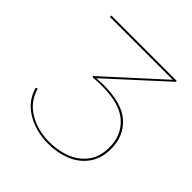

<svg xmlns="http://www.w3.org/2000/svg" viewBox="-177 -796 940 940"><g transform="rotate(45 293.0 -326.5)"><path d="M280 -391Q410 -391 469.5 -337Q529 -283 529 -196Q529 -128 496 -83Q463 -38 409.5 -16.5Q356 5 294 5Q207 5 141.5 -34.5Q76 -74 56 -146L66 -150Q86 -79 148 -42Q210 -5 292 -5Q350 -5 401.5 -24.5Q453 -44 485.5 -86.5Q518 -129 518 -195Q518 -279 460 -330.5Q402 -382 277 -382Q249 -382 218 -379L214 -385L503 -648H68V-658H519L522 -653L233 -389Q267 -391 280 -391Z"/></g></svg>

Font: Ysabeau SC Hairline
Style: Regular
Weight: 100
Designer: Christian Thalmann (Catharsis Fonts)
Version: Version 0.003